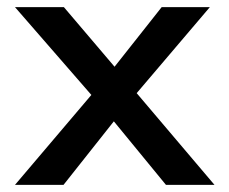

<svg xmlns="http://www.w3.org/2000/svg" viewBox="-20 -518 643 538"><path d="M22 -498H159L301 -331L433 -498H568L363 -257L581 0H445L299 -178L158 0H22L236 -252Z"/></svg>

Font: Syne SemiBold
Style: Regular
Weight: 600
Designer: Lucas Descroix
Foundry: Bonjour Monde
Version: Version 2.200; ttfautohint (v1.8.4)